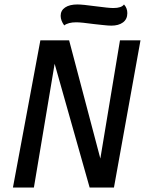

<svg xmlns="http://www.w3.org/2000/svg" viewBox="-20 -841 690 861"><path d="M290 -660 430 -130 518 -660H610L491 0H382L225 -555L132 0H38L161 -660ZM551 -782Q551 -755 531.5 -740.5Q512 -726 479 -726Q465 -726 439 -729Q413 -732 402 -733Q344 -741 322 -741Q286 -741 268 -727Q252 -749 252 -770Q252 -794 272 -807.5Q292 -821 327 -821Q350 -821 408 -813Q468 -805 488 -805Q525 -805 536 -821Q551 -805 551 -782Z"/></svg>

Font: Sansita Light Italic
Style: Regular
Weight: 300
Italic angle: -11°
Designer: Pablo Cosgaya
Foundry: Omnibus-Type
Version: Version 1.006